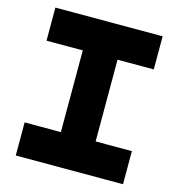

<svg xmlns="http://www.w3.org/2000/svg" viewBox="-116 -901 932 1003"><g transform="rotate(15 350.0 -400.0)"><path d="M60 0V-179H256V-621H60V-800H640V-621H444V-179H640V0Z"/></g></svg>

Font: Martian Mono ExtraBold
Style: Regular
Weight: 800
Monospace: yes
Designer: Roman Shamin
Foundry: Evil Martians
Version: Version 1.000; ttfautohint (v1.8.4.7-5d5b)